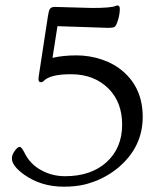

<svg xmlns="http://www.w3.org/2000/svg" viewBox="-20 -684 596 716"><path d="M175.8 -468.3Q215.8 -477.5 265.1 -477.5Q314.5 -477.5 360.8 -461.7Q407.2 -445.8 440.9 -416Q512.2 -353 512.2 -248Q512.2 -136.2 421.9 -59.6Q367.7 -14.2 296.4 3.9Q261.7 12.2 217.8 12.2Q133.8 12.2 70.8 -32.2Q24.4 -65.4 24.4 -92.8Q24.4 -104.5 31.2 -115.7Q43.9 -136.2 53.7 -136.2Q60.5 -136.2 71.5 -114Q82.5 -91.8 97.9 -76.2Q113.3 -60.5 132.8 -49.8Q173.8 -26.9 222.7 -26.9Q271.5 -26.9 309.8 -40Q348.1 -53.2 376 -78.1Q435.5 -131.3 435.5 -219.2Q435.5 -301.8 385.7 -352.5Q332 -407.2 244.6 -407.2Q166.5 -407.2 142.6 -381.8Q138.2 -377.4 132.3 -377.4Q123.5 -377.4 123.5 -389.2Q123.5 -393.1 124.3 -397.9Q125 -402.8 126 -409.7L158.7 -623.5Q162.1 -644 165 -648.9Q169.9 -658.2 184.1 -658.2L323.7 -654.3Q395 -654.3 412.1 -662.1Q415 -663.6 418 -663.6Q426.8 -663.6 426.8 -650.9Q426.8 -631.3 419.9 -608.9Q413.1 -586.4 406.5 -583.3Q399.9 -580.1 383.3 -580.1L194.3 -586.4Z"/></svg>

Font: Ovo
Style: Regular
Weight: 400
Designer: Nicole Fally
Foundry: Sorkin Type Co.
Version: Version 1.001